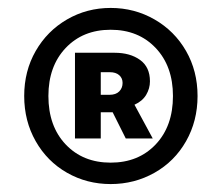

<svg xmlns="http://www.w3.org/2000/svg" viewBox="-20 -805 559 484"><path d="M41 -563Q41 -626 70 -676.5Q99 -727 149 -756Q199 -785 259 -785Q319 -785 369.5 -756Q420 -727 449 -676.5Q478 -626 478 -563Q478 -500 449 -449Q420 -398 369.5 -369.5Q319 -341 259 -341Q199 -341 149 -369.5Q99 -398 70 -449Q41 -500 41 -563ZM416 -563Q416 -638 372.5 -684Q329 -730 259 -730Q189 -730 145.5 -684Q102 -638 102 -563Q102 -487 145.5 -441Q189 -395 259 -395Q329 -395 372.5 -441Q416 -487 416 -563ZM169 -672H269Q308 -672 333 -654Q358 -636 358 -600Q358 -582 348.5 -566Q339 -550 319 -541L365 -456H297L264 -522H234V-456H169ZM289 -596Q289 -608 280.5 -615.5Q272 -623 257 -623H234V-566H256Q272 -566 280.5 -574.5Q289 -583 289 -596Z"/></svg>

Font: Nebula Sans Bold
Style: Regular
Weight: 700
Designer: Paul D. Hunt for Adobe (as Source Sans)
Foundry: Nebula Entertainment & Broadcasting LLC
Version: Version 1.010